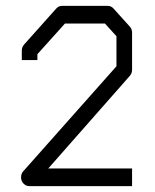

<svg xmlns="http://www.w3.org/2000/svg" viewBox="-20 -680 526 652"><path d="M107 -476H54V-508Q54 -520 62 -529L171 -651Q179 -660 190 -660H346.5Q357.5 -660 365.5 -651L420.5 -590Q428.5 -581.5 428.5 -569V-443Q428.5 -431 420.5 -422L144 -108H428.5V-48H78.5Q68 -48 59.5 -57Q51.5 -65.5 51.5 -78Q51.5 -90.5 59.5 -99L375.5 -455V-557L336.5 -600H200.5L107 -496Z"/></svg>

Font: 3270 Nerd Font Mono SemCond
Style: Regular
Weight: 400
Monospace: yes
Version: Version 3.0.1;Nerd Fonts 3.1.1